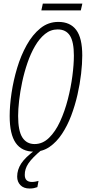

<svg xmlns="http://www.w3.org/2000/svg" viewBox="-20 -848 503 1086"><path d="M171.9 9.8Q103.5 9.8 69.1 -39.3Q34.7 -88.4 34.7 -191.4Q34.7 -250 45.2 -321.3Q55.7 -392.6 76.9 -463.4Q98.1 -534.2 131.1 -593.3Q164.1 -652.3 208.5 -688.2Q252.9 -724.1 310.1 -724.1Q377 -724.1 411.1 -678.7Q445.3 -633.3 445.3 -534.2Q445.3 -488.3 438.7 -430.7Q432.1 -373 418.2 -312Q404.3 -251 382.6 -193.6Q360.8 -136.2 330.3 -90.3Q299.8 -44.4 260.5 -17.3Q221.2 9.8 171.9 9.8ZM175.8 -33.2Q221.2 -33.2 257.3 -68.4Q293.5 -103.5 319.8 -160.9Q346.2 -218.3 363.5 -285.6Q380.9 -353 389.4 -418.2Q397.9 -483.4 397.9 -533.7Q397.9 -611.3 375.5 -646.5Q353 -681.6 306.2 -681.6Q266.6 -681.6 234.9 -656Q203.1 -630.4 178.2 -587.6Q153.3 -544.9 135.3 -492.2Q117.2 -439.5 105.5 -384.3Q93.8 -329.1 88.1 -279.1Q82.5 -229 82.5 -191.9Q82.5 -107.9 106.4 -70.6Q130.4 -33.2 175.8 -33.2ZM213.9 -789.1 222.2 -827.6H445.8L437 -789.1ZM147.9 218.3Q113.8 218.3 95.5 199.2Q77.1 180.2 77.1 150.9Q77.1 112.3 99.6 77.4Q122.1 42.5 179.2 0H215.3Q162.6 43.9 141.1 75.7Q119.6 107.4 120.1 141.1Q120.1 181.2 161.1 181.2Q169.9 181.2 179.4 179.4Q189 177.7 197.8 175.3L191.4 210.4Q182.1 213.9 171.9 216.1Q161.6 218.3 147.9 218.3Z"/></svg>

Font: Open Sans Condensed Light
Style: Italic
Weight: 300
Width: 3
Italic angle: -12°
Designer: Monotype Design Team
Foundry: Monotype Imaging Inc.
Version: Version 3.000; ttfautohint (v1.8.4)